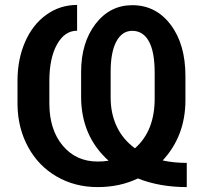

<svg xmlns="http://www.w3.org/2000/svg" viewBox="-20 -741 811 771"><path d="M730 10.3Q621.1 10.3 533.7 -24.4Q461.4 10.3 372.1 10.3Q280.8 10.3 207.5 -32.2Q134.3 -74.7 93 -150.4Q51.8 -226.1 50.3 -319.3V-417.5Q50.3 -502.9 80.8 -572.8Q111.3 -642.6 166.3 -681.9Q221.2 -721.2 289.6 -721.2V-617.7Q239.7 -617.7 209 -562.7Q178.2 -507.8 178.2 -415.5V-325.7Q178.2 -220.7 231.7 -156.5Q285.2 -92.3 372.1 -92.3Q396 -92.3 416 -95.7Q305.7 -194.8 305.7 -353V-452.1Q305.7 -569.3 363.5 -644.8Q421.4 -720.2 511.2 -720.2Q606 -720.2 665.3 -641.8Q724.6 -563.5 724.6 -435.5V-338.9Q724.6 -195.3 633.3 -96.7Q678.2 -86.9 730 -86.9ZM424.3 -349.1Q424.3 -284.7 449 -232.7Q473.6 -180.7 522 -145.5Q601.1 -215.3 601.1 -344.7V-448.7Q601.1 -533.7 577.6 -575.4Q554.2 -617.2 511.2 -617.2Q470.2 -617.2 447.3 -574.5Q424.3 -531.7 424.3 -453.1Z"/></svg>

Font: Roboto-o Medium
Style: Regular
Weight: 500
Designer: Google
Version: Version 2.134; 2016; ttfautohint (v1.6)